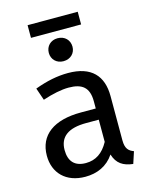

<svg xmlns="http://www.w3.org/2000/svg" viewBox="-125 -917 794 1010"><g transform="rotate(-15 272.0 -412.5)"><path d="M213 12C277 12 333 -12 370 -67C386 -15 420 6 473 12L494 -52C467 -62 450 -77 450 -123V-364C450 -474 392 -539 265 -539C206 -539 148 -527 83 -503L106 -436C160 -454 209 -464 248 -464C321 -464 358 -436 358 -360V-321H277C130 -321 45 -260 45 -147C45 -53 108 12 213 12ZM289 -260H358V-139C328 -84 288 -57 234 -57C174 -57 143 -90 143 -152C143 -224 192 -260 289 -260ZM398 -768V-837H125V-768ZM259 -605C298 -605 324 -632 324 -667C324 -703 298 -730 259 -730C221 -730 195 -703 195 -667C195 -632 221 -605 259 -605Z"/></g></svg>

Font: FiraGO Unicode
Style: Regular
Weight: 400
Designer: bBox Type
Foundry: bBox Type GmbH
Version: Version 1.001;PS 001.001;hotconv 1.0.88;makeotf.lib2.5.64775